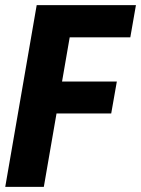

<svg xmlns="http://www.w3.org/2000/svg" viewBox="-20 -731 552 751"><path d="M274.4 -710.9 151.4 0H0.5L123.5 -710.9ZM437 -412.1 415 -287.1H161.1L183.1 -412.1ZM511.7 -710.9 489.7 -585H212.4L234.4 -710.9Z"/></svg>

Font: Roboto Condensed ExtraBold
Style: Italic
Weight: 800
Italic angle: -12°
Designer: Christian Robertson
Foundry: Google
Version: Version 3.008; 2023